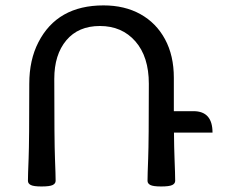

<svg xmlns="http://www.w3.org/2000/svg" viewBox="-20 -674 838 701"><path d="M568.4 6.8Q539.6 6.8 529.1 1.5Q518.6 -3.9 518.6 -13.7Q518.6 -34.2 521 -95.7Q523.4 -157.2 523.4 -368.2Q523.4 -466.8 474.4 -522.9Q425.3 -579.1 344.7 -579.1Q266.1 -579.1 222.2 -526.9Q178.2 -474.6 178.2 -386.2Q178.2 -157.2 180.7 -95.7Q183.1 -34.2 183.1 -13.7Q183.1 -3.9 172.4 1.5Q161.6 6.8 131.3 6.8Q103 6.8 92.5 1.5Q82 -3.9 82 -13.7Q82 -34.2 84.5 -95.7Q86.9 -157.2 86.9 -368.2Q86.9 -455.1 120.1 -519.5Q189 -654.3 357.9 -654.3Q435.1 -654.3 492.7 -622.3Q550.3 -590.3 582.5 -530.8Q614.7 -471.2 614.7 -390.1V-268.1H686.5Q755.9 -268.1 755.9 -189.9H615.2Q615.7 -133.3 617.2 -95.7Q619.6 -34.2 619.6 -13.7Q619.6 -3.9 608.9 1.5Q598.1 6.8 568.4 6.8Z"/></svg>

Font: Bainsley
Style: Regular
Weight: 400
Designer: Paul James MIller
Foundry: High-Logic / Made with FontCreator
Version: Version 1.411;March 28, 2021;FontCreator 13.0.0.2683 64-bit